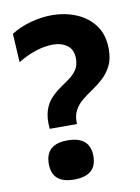

<svg xmlns="http://www.w3.org/2000/svg" viewBox="-80 -730 581 797"><g transform="rotate(-10 211.0 -331.0)"><path d="M104 -212Q100 -258 109.5 -288Q119 -318 137.5 -338Q156 -358 177 -372.5Q198 -387 217.5 -401Q237 -415 249.5 -433.5Q262 -452 262 -480Q262 -518 238 -536Q214 -554 177 -554Q142 -554 103 -541Q64 -528 29 -506L22 -627Q61 -651 106 -663Q151 -675 193 -675Q250 -675 297.5 -655Q345 -635 374 -595.5Q403 -556 403 -496Q403 -454 389 -426Q375 -398 353.5 -378Q332 -358 308 -342Q284 -326 263 -309Q242 -292 229.5 -269Q217 -246 219 -212ZM168 13Q75 13 75 -69Q75 -152 168 -152Q263 -152 263 -69Q263 13 168 13Z"/></g></svg>

Font: Bricolage Grotesque 10pt Bricolage Grotesque 10pt Regular
Style: Bold
Weight: 700
Designer: Mathieu Triay
Foundry: Atelier Triay
Version: Version 1.000; ttfautohint (v1.8.4.7-5d5b);gftools[0.9.32]